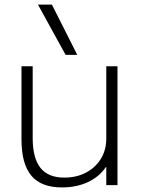

<svg xmlns="http://www.w3.org/2000/svg" viewBox="-20 -810 625 840"><path d="M251 10Q160 10 117 -41.5Q74 -93 74 -200V-520H123V-207Q123 -118 157 -75.5Q191 -33 261 -33Q315 -33 356.5 -55Q398 -77 421.5 -115.5Q445 -154 445 -204V-520H494V0H445V-79H443Q415 -37 365 -13.5Q315 10 251 10ZM267 -570 146 -790H207L318 -570Z"/></svg>

Font: M PLUS 1 Light
Style: Regular
Weight: 300
Designer: Coji Morishita
Foundry: UNDERFOREST DESIGN
Version: Version 1.001